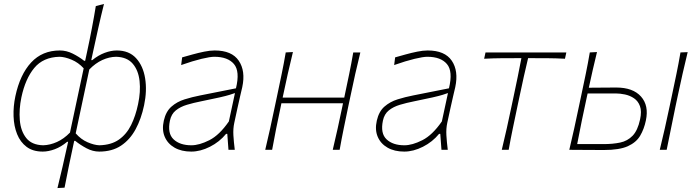

<svg xmlns="http://www.w3.org/2000/svg" viewBox="-20 -760 3548 974"><path d="M271.5 194Q285 138 297.5 85.2Q310 32.5 322.5 -26.5L325.5 -40.5H320.5Q290 -15 257.8 -3Q225.5 9 197 9Q147 9 115 -15Q83 -39 66.8 -79.5Q50.5 -120 48.8 -170Q47 -220 58 -272Q81.5 -382 138 -443Q194.5 -504 283.5 -504Q317 -504 349 -488Q381 -472 407 -451.5H412L421 -493.5Q435 -558 446.2 -617.2Q457.5 -676.5 466 -729L507.5 -740Q492 -678 478.8 -618.5Q465.5 -559 451.5 -494.5L443 -455H448Q479 -480 511.2 -492Q543.5 -504 572.5 -504Q634.5 -504 670.2 -465Q706 -426 716.2 -362.8Q726.5 -299.5 711 -226Q696.5 -157 667.8 -104Q639 -51 593.8 -21Q548.5 9 483.5 9Q450.5 9 419 -7.8Q387.5 -24.5 361.5 -45.5H356.5L352.5 -27Q340 31 329.2 83.2Q318.5 135.5 307.5 192ZM199 -23Q234 -24 269 -39.8Q304 -55.5 335 -87.5L404.5 -413.5Q377.5 -443 343.2 -457.2Q309 -471.5 282 -472Q199 -470 153.8 -415.2Q108.5 -360.5 88.5 -266Q76 -206 80.5 -150.8Q85 -95.5 113 -60Q141 -24.5 199 -23ZM484 -23Q544.5 -24.5 583.2 -51.8Q622 -79 645 -125.5Q668 -172 680.5 -232Q694 -295 688 -349.2Q682 -403.5 653.2 -437Q624.5 -470.5 569 -472Q534 -471.5 499 -455.5Q464 -439.5 433 -407.5L364 -83.5Q390.5 -53 424 -38.5Q457.5 -24 484 -23Z M950 9Q900.5 9 865.5 -11Q830.5 -31 815.5 -66.5Q800.5 -102 811 -148Q821.5 -194.5 849.8 -219.2Q878 -244 916.5 -256Q955 -268 996 -276L1177 -312Q1198 -398.5 1166.8 -435.2Q1135.5 -472 1067 -472Q1046 -472 1002.2 -461.5Q958.5 -451 899 -430L904 -469Q927.5 -475.5 957 -483.8Q986.5 -492 1016 -498Q1045.5 -504 1069 -504Q1156 -504 1191.2 -452Q1226.5 -400 1209 -318Q1204.5 -297 1198 -271Q1191.5 -245 1184.5 -211L1168.5 -137Q1162 -107 1164 -73.5Q1166 -40 1171 0H1139L1133 -81H1127Q1093.5 -40 1045 -15.5Q996.5 9 950 9ZM951 -23Q991 -23 1042 -48.8Q1093 -74.5 1141 -144L1172 -288Q1161.5 -284 1144.5 -278.8Q1127.5 -273.5 1093.8 -265.8Q1060 -258 1000 -246Q962 -238.5 928.5 -228.5Q895 -218.5 872 -200Q849 -181.5 842 -148Q828.5 -83.5 860.5 -53.2Q892.5 -23 951 -23Z M1325.5 0Q1339 -56.5 1350.5 -108.8Q1362 -161 1374.5 -221L1385 -270.5Q1398 -332 1409 -385Q1420 -438 1429.5 -494L1466 -496Q1452 -439.5 1440 -385.8Q1428 -332 1415 -270.5L1414 -265H1726.5L1727.5 -270.5Q1740.5 -332 1751.5 -385Q1762.5 -438 1772 -494H1808Q1794 -438 1782.2 -385Q1770.5 -332 1757.5 -270.5L1747 -221Q1734.5 -161 1723.8 -108.8Q1713 -56.5 1703 0H1668Q1681.5 -56.5 1693 -108.8Q1704.5 -161 1717 -221L1720 -236H1407.5L1404.5 -221Q1392 -161 1381.2 -108.8Q1370.5 -56.5 1360.5 0Z M2030.5 9Q1981 9 1946 -11Q1911 -31 1896 -66.5Q1881 -102 1891.5 -148Q1902 -194.5 1930.2 -219.2Q1958.5 -244 1997 -256Q2035.5 -268 2076.5 -276L2257.5 -312Q2278.5 -398.5 2247.2 -435.2Q2216 -472 2147.5 -472Q2126.5 -472 2082.8 -461.5Q2039 -451 1979.5 -430L1984.5 -469Q2008 -475.5 2037.5 -483.8Q2067 -492 2096.5 -498Q2126 -504 2149.5 -504Q2236.5 -504 2271.8 -452Q2307 -400 2289.5 -318Q2285 -297 2278.5 -271Q2272 -245 2265 -211L2249 -137Q2242.5 -107 2244.5 -73.5Q2246.5 -40 2251.5 0H2219.5L2213.5 -81H2207.5Q2174 -40 2125.5 -15.5Q2077 9 2030.5 9ZM2031.5 -23Q2071.5 -23 2122.5 -48.8Q2173.5 -74.5 2221.5 -144L2252.5 -288Q2242 -284 2225 -278.8Q2208 -273.5 2174.2 -265.8Q2140.5 -258 2080.5 -246Q2042.5 -238.5 2009 -228.5Q1975.5 -218.5 1952.5 -200Q1929.5 -181.5 1922.5 -148Q1909 -83.5 1941 -53.2Q1973 -23 2031.5 -23Z M2525.5 0Q2539 -56.5 2550.8 -108.8Q2562.5 -161 2575 -221L2585.5 -270.5Q2597 -325.5 2606.5 -371Q2616 -416.5 2625 -465H2622.5Q2578 -465 2530.5 -464.8Q2483 -464.5 2436 -462L2443 -494H2853L2846 -462Q2800.5 -464.5 2753.2 -464.8Q2706 -465 2661.5 -465H2659Q2647.5 -416.5 2637.2 -371Q2627 -325.5 2615.5 -270.5L2605 -221Q2592.5 -161 2581.5 -108.8Q2570.5 -56.5 2560.5 0Z M2868 0Q2881.5 -56.5 2893 -108.8Q2904.5 -161 2917 -221L2927.5 -270.5Q2940.5 -332 2951.5 -385Q2962.5 -438 2972 -494L3008.5 -496Q2997 -450 2987.2 -406.2Q2977.5 -362.5 2967 -315Q2996.5 -315 3034.8 -315.5Q3073 -316 3106 -316Q3191 -316 3231.8 -270.2Q3272.5 -224.5 3256.5 -149Q3247.5 -105.5 3227.5 -71.5Q3207.5 -37.5 3164.8 -18.2Q3122 1 3043.5 1Q2992.5 1 2946 0.5Q2899.5 0 2868 0ZM2908 -29H3042.5Q3088.5 -29 3125.8 -36.8Q3163 -44.5 3189 -71.2Q3215 -98 3227 -154Q3236 -195.5 3226.5 -221.5Q3217 -247.5 3196.2 -261.5Q3175.5 -275.5 3150.2 -280.8Q3125 -286 3103 -286H2961Q2959 -278.5 2957.5 -270.5Q2943.5 -205.5 2931.5 -148Q2919.5 -90.5 2908 -29ZM3327 0Q3340.5 -56.5 3352.5 -108.5Q3364.5 -160.5 3377 -221L3387.5 -270.5Q3400.5 -332 3411.5 -385Q3422.5 -438 3432 -494L3468.5 -495.5Q3454.5 -439 3442.8 -386.2Q3431 -333.5 3417.5 -270.5L3407 -221Q3394.5 -160.5 3384 -108.5Q3373.5 -56.5 3362 0Z"/></svg>

Font: Commissioner Flair Thin
Style: Italic
Weight: 100
Italic angle: -12°
Designer: Kostas Bartsokas
Foundry: Kostas Bartsokas
Version: Version 1.000; ttfautohint (v1.8.3)